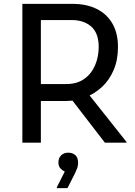

<svg xmlns="http://www.w3.org/2000/svg" viewBox="-20 -740 700 996"><path d="M152 -216V-304H324Q380 -304 417.5 -331Q455 -358 473.5 -402Q492 -446 492 -496Q492 -568 453.5 -602Q415 -636 352 -636H152V-720H356Q428 -720 481 -694Q534 -668 563 -618Q592 -568 592 -496Q592 -429 569.5 -376.5Q547 -324 508.5 -288.5Q470 -253 421.5 -234.5Q373 -216 320 -216ZM96 0V-720H192V0ZM524 0 336 -244 436 -256 636 -4V0ZM316 150Q306 146 294.5 134.5Q283 123 283 104Q283 79 297.5 65.5Q312 52 334 52Q356 52 370.5 64.5Q385 77 385 104Q385 122 379 136Q373 150 369 159L330 236H275V231Z"/></svg>

Font: Kufam
Style: Regular
Weight: 400
Designer: Wael Morcos, Artur Schmal
Foundry: Original Type
Version: Version 1.301; ttfautohint (v1.8.3)